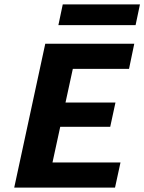

<svg xmlns="http://www.w3.org/2000/svg" viewBox="-20 -858 660 878"><path d="M506 0H45L187 -658H594L570 -543H313L220 -115H531ZM151 -278 176 -389H508L484 -278ZM247 -743 267 -838H620L600 -743Z"/></svg>

Font: Ysabeau Office ExtraBold
Style: Italic
Weight: 800
Italic angle: -12°
Designer: Christian Thalmann (Catharsis Fonts)
Version: Version 2.001;gftools[0.9.30]; featfreeze: tnum,lnum,ss02